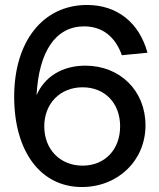

<svg xmlns="http://www.w3.org/2000/svg" viewBox="-20 -736 641 772"><path d="M309 16C455 16 565 -91 565 -232C565 -371 463 -472 323 -472C229 -472 158 -426 127 -353C136 -529 204 -630 318 -630C390 -630 443 -590 470 -514L573 -524C540 -645 451 -716 330 -716C153 -716 37 -570 37 -347C37 -126 144 16 309 16ZM312 -70C222 -70 158 -135 158 -228C158 -320 222 -385 312 -385C402 -385 463 -321 463 -228C463 -135 402 -70 312 -70Z"/></svg>

Font: Uncut Sans Medium
Style: Regular
Weight: 500
Designer: Kasper Nordkvist
Foundry: UNCUT.wtf
Version: Version 1.304;Glyphs 3.2 (3246)